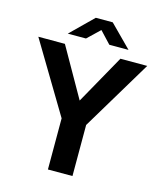

<svg xmlns="http://www.w3.org/2000/svg" viewBox="-131 -1009 930 1104"><g transform="rotate(15 333.5 -457.0)"><path d="M657.8 -723 406.4 -304.1V0H260.3V-304.4L9.5 -723H167.7L334.1 -430.1L498.2 -723ZM415.7 -784.1 350 -854.1 276.8 -784.1H168.5L300.6 -913.8H401.3L530 -784.1Z"/></g></svg>

Font: Public Sans Thin
Style: Regular
Weight: 100
Designer: The Public Sans project authors (U.S. Web Design System). Libre Franklin designed by Pablo Impallari and Rodrigo Fuenzal
Version: Version 1.008